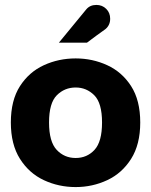

<svg xmlns="http://www.w3.org/2000/svg" viewBox="-20 -747 613 779"><path d="M287 12Q218 12 158 -16Q98 -44 61 -102.5Q24 -161 24 -250Q24 -340 61 -397.5Q98 -455 158 -482.5Q218 -510 287 -510Q355 -510 415 -482.5Q475 -455 512 -397.5Q549 -340 549 -250Q549 -161 512 -102.5Q475 -44 415 -16Q355 12 287 12ZM287 -106Q333 -106 363.5 -139Q394 -172 394 -250Q394 -329 362.5 -360.5Q331 -392 287 -392Q242 -392 210.5 -360.5Q179 -329 179 -250Q179 -172 210 -139Q241 -106 287 -106ZM219 -574Q247 -608 274.5 -641.5Q302 -675 330 -709Q345 -727 371 -727Q395 -727 411 -711Q427 -695 427 -671Q427 -645 408 -629Q389 -616 370.5 -602Q352 -588 333 -574Z"/></svg>

Font: Atkinson Hyperlegible
Style: Bold
Weight: 700
Designer: Elliott Scott, Megan Eiswerth, Linus Boman, Theodore Petrosky
Foundry: Braille Institute
Version: Version 1.006; ttfautohint (v1.8.3)